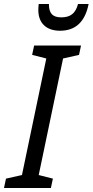

<svg xmlns="http://www.w3.org/2000/svg" viewBox="-55 -942 464 962"><path d="M246 -788C322 -788 371 -831 389 -922H336C324 -877 300 -855 252 -855C207 -855 190 -877 190 -922H139C138 -913 137 -903 137 -892C137 -827 176 -788 246 -788ZM-35 0H200L210 -47L139 -65L261 -649L341 -667L351 -714H116L106 -667L177 -649L55 -65L-25 -47Z"/></svg>

Font: Noto Sans Display SemiCondensed
Style: Italic
Weight: 400
Width: 4
Italic angle: -12°
Designer: Monotype Design Team
Foundry: Monotype Imaging Inc.
Version: Version 1.900